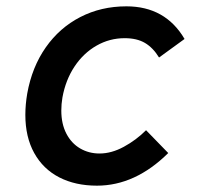

<svg xmlns="http://www.w3.org/2000/svg" viewBox="-20 -578 640 606"><path d="M60 -215.5Q60 -248 66 -283Q81 -366.5 124.5 -428.5Q168 -490.5 233.5 -524.2Q299 -558 379 -558Q502 -558 562.5 -455L482 -396.5Q463 -427.5 437.5 -442.5Q412 -457.5 373.5 -457.5Q326 -457.5 284.8 -434Q243.5 -410.5 215.2 -368Q187 -325.5 177 -270Q173.5 -249.5 173.5 -229Q173.5 -187 189.5 -156.2Q205.5 -125.5 233 -109.5Q260.5 -93.5 294 -93.5Q332 -93.5 371 -114.8Q410 -136 441 -167L511 -95Q407 8 286 8Q218 8 167 -18.2Q116 -44.5 88 -95Q60 -145.5 60 -215.5Z"/></svg>

Font: JuliaMono SemiBoldItalic
Style: Regular
Weight: 600
Italic angle: -9°
Monospace: yes
Designer: cormullion
Foundry: corm
Version: Version 0.049; ttfautohint (v1.8.4)